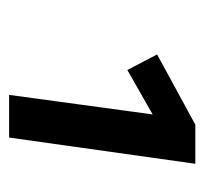

<svg xmlns="http://www.w3.org/2000/svg" viewBox="-34 -746 459 432"><g transform="rotate(90 196.0 -530.5)"><path d="M349 -740H261L103 -654L138 -587L238 -644L194 -321H290Z"/></g></svg>

Font: Fira Sans Medium
Style: Italic
Weight: 500
Italic angle: -8°
Designer: bBox Type GmbH & Carrois Corporate GbR & Edenspiekermann AG
Foundry: bBox Type GmbH & Carrois Corporate GbR & Edenspiekermann AG
Version: Version 4.301;PS 004.301;hotconv 1.0.88;makeotf.lib2.5.64775